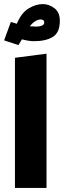

<svg xmlns="http://www.w3.org/2000/svg" viewBox="-28 -917 312 937"><path d="M45 0V-635L199 -655V0ZM264 -816Q264 -758 230 -737Q196 -716 138 -716Q113 -716 79 -725L62 -697L-8 -720L25 -810L54 -801Q76 -854 111 -875.5Q146 -897 181 -897Q211 -897 237.5 -877Q264 -857 264 -816ZM188 -808Q188 -815 183 -818.5Q178 -822 171 -822Q145 -822 117 -789Q139 -787 148 -787Q163 -787 175.5 -791.5Q188 -796 188 -808Z"/></svg>

Font: FiraGO Heavy
Style: Regular
Weight: 900
Designer: bBox Type
Foundry: bBox Type GmbH
Version: Version 1.001